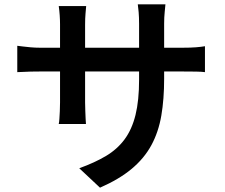

<svg xmlns="http://www.w3.org/2000/svg" viewBox="-20 -811 1040 889"><path d="M740 -447Q740 -352 727 -276Q714 -200 681 -139Q648 -78 590 -29.5Q532 19 443 58L347 -32Q419 -58 471 -89Q523 -120 557 -166Q591 -212 607.5 -279Q624 -346 624 -442V-701Q624 -731 622 -754.5Q620 -778 618 -791H746Q745 -778 742.5 -754.5Q740 -731 740 -701ZM379 -783Q378 -771 376 -748.5Q374 -726 374 -697V-337Q374 -317 375 -296.5Q376 -276 376.5 -260.5Q377 -245 378 -237H252Q254 -245 255 -260.5Q256 -276 257 -296Q258 -316 258 -337V-698Q258 -718 256.5 -740Q255 -762 252 -783ZM60 -599Q68 -598 84 -596Q100 -594 121.5 -592Q143 -590 166 -590H824Q862 -590 887 -592Q912 -594 929 -597V-477Q915 -479 888.5 -479.5Q862 -480 825 -480H166Q142 -480 121.5 -479.5Q101 -479 85.5 -478Q70 -477 60 -477Z"/></svg>

Font: Noto Sans JP Thin SemiBold
Style: Regular
Weight: 600
Version: Version 2.004-H2;hotconv 1.0.118;makeotfexe 2.5.65603